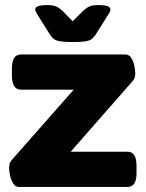

<svg xmlns="http://www.w3.org/2000/svg" viewBox="-20 -738 575 758"><path d="M54 0Q41 0 32.5 -13Q24 -26 20 -43.5Q16 -61 16 -75Q16 -82 17.5 -90Q19 -98 27 -107L271 -384H63Q27 -384 27 -440V-468Q27 -523 63 -523H475Q489 -523 497.5 -510.5Q506 -498 510 -480.5Q514 -463 514 -448Q514 -441 512 -433Q510 -425 502 -416L259 -139H484Q519 -139 519 -83V-55Q519 0 484 0ZM368 -718Q416 -718 416 -701Q416 -693 404 -675L358 -602Q351 -591 343 -584.5Q335 -578 318 -575Q301 -572 268 -572Q234 -572 217 -575Q200 -578 192 -584.5Q184 -591 177 -602L131 -675Q119 -693 119 -701Q119 -718 167 -718Q189 -718 201.5 -712.5Q214 -707 226 -696L267 -654L309 -696Q321 -707 333 -712.5Q345 -718 368 -718Z"/></svg>

Font: Asap Semi Expanded ExtraBold
Style: Regular
Weight: 800
Width: 6
Designer: Pablo Cosgaya
Foundry: Omnibus-Type
Version: Version 3.001; ttfautohint (v1.8.4.7-5d5b)